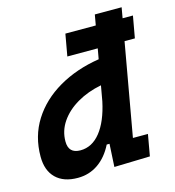

<svg xmlns="http://www.w3.org/2000/svg" viewBox="-110 -825 846 929"><g transform="rotate(-15 313.0 -360.5)"><path d="M449.7 -732.4H584L574.7 -679.7H626.5L606.9 -570.3H555.2L473.1 -107.4H548.3L529.3 0L350.1 4.9L356.4 -109.4H342.3Q313.5 -51.8 268.6 -20.8Q223.6 10.3 166.5 10.3Q95.7 10.3 56.9 -27.8Q18.1 -65.9 18.1 -135.3Q18.1 -237.3 68.4 -316.9Q118.7 -396.5 207.5 -448.2Q296.4 -500 411.6 -518.1L420.9 -570.3H268.6L288.1 -679.7H440.4ZM376 -316.9 389.6 -393.6Q321.3 -380.4 267.8 -349.1Q214.4 -317.9 183.8 -273.2Q153.3 -228.5 153.3 -175.3Q153.3 -115.2 212.9 -115.2Q271.5 -115.2 313.5 -168Q355.5 -220.7 376 -316.9Z"/></g></svg>

Font: Cascadia Code PL
Style: Bold Italic
Weight: 700
Italic angle: -10°
Monospace: yes
Designer: Aaron Bell
Foundry: Saja Typeworks
Version: Version 2404.023; ttfautohint (v1.8.4)